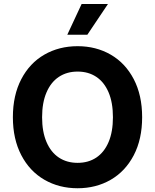

<svg xmlns="http://www.w3.org/2000/svg" viewBox="-20 -953 793 982"><path d="M377 9.8Q282.2 9.8 207 -33.7Q131.8 -77.1 88.9 -159.4Q45.9 -241.7 45.9 -353.5Q45.9 -465.8 88.9 -548.1Q131.8 -630.4 207 -673.6Q282.2 -716.8 377 -716.8Q471.2 -716.8 546.1 -673.6Q621.1 -630.4 664.1 -548.1Q707 -465.8 707 -353.5Q707 -241.2 664.1 -158.9Q621.1 -76.7 546.1 -33.4Q471.2 9.8 377 9.8ZM377 -586.9Q321.8 -586.9 281 -559.8Q240.2 -532.7 217.8 -480.2Q195.3 -427.7 195.3 -353.5Q195.3 -279.3 217.8 -226.8Q240.2 -174.3 281 -147.2Q321.8 -120.1 377 -120.1Q432.1 -120.1 472.7 -147.2Q513.2 -174.3 535.4 -226.6Q557.6 -278.8 557.6 -353.5Q557.6 -428.2 535.4 -480.5Q513.2 -532.7 472.7 -559.8Q432.1 -586.9 377 -586.9ZM397.5 -932.6H532.2L426.8 -775.4H324.2Z"/></svg>

Font: Pretendard
Style: Bold
Weight: 700
Designer: Base glyphs from Inter by Rasmus Andersson; Hangeul glyphs from Noto Sans CJK(Source Han Sans) by Jang Soo-young and Kan
Foundry: Kil Hyung-jin
Version: Version 1.309